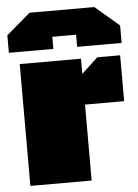

<svg xmlns="http://www.w3.org/2000/svg" viewBox="-53 -779 592 821"><g transform="rotate(-5 243.0 -369.0)"><path d="M2 -575V-650L105 -738H383L486 -650V-575H295V-627H193V-575ZM44 0V-523H307V-458L377 -523H475V-326H307V0Z"/></g></svg>

Font: Tomorrow ExtraBold
Style: Regular
Weight: 800
Designer: Tony de Marco, Monica Rizzolli
Foundry: Just in Type
Version: Version 2.002